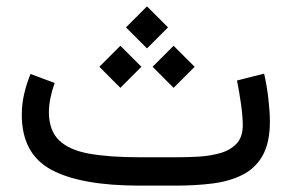

<svg xmlns="http://www.w3.org/2000/svg" viewBox="-20 -582 915 602"><path d="M531.2 0H417.5Q233.4 0 140.9 -49.8Q48.3 -99.6 48.3 -222.2Q48.3 -255.9 55.9 -288.1Q63.5 -320.3 75.7 -350.1L151.4 -321.8Q143.6 -300.3 138.4 -275.9Q133.3 -251.5 133.3 -229.5Q133.8 -172.4 165.5 -141.8Q197.3 -111.3 260.3 -100.1Q323.2 -88.9 417.5 -88.9H531.7Q564.9 -88.9 601.3 -90.8Q637.7 -92.8 669.4 -101.6Q701.2 -110.4 721.2 -131.1Q741.2 -151.9 741.2 -189.5Q741.2 -216.8 735.8 -254.6Q730.5 -292.5 723.1 -329.6L808.1 -351.1Q816.9 -313 821.5 -272.2Q826.2 -231.4 826.2 -201.2Q826.2 -134.8 803.7 -94.7Q781.2 -54.7 741 -34.2Q700.7 -13.7 647.2 -6.8Q593.8 0 531.2 0ZM440.9 -562 506.8 -496.1 440.9 -430.2 375 -496.1ZM524.4 -438.5 590.3 -372.6 524.4 -306.6 458.5 -372.6ZM357.4 -438.5 423.3 -372.6 357.4 -306.6 291.5 -372.6Z"/></svg>

Font: Vazirmatn FD
Style: Regular
Weight: 400
Designer: Saber Rastikerdar
Foundry: Saber Rastikerdar
Version: Version 33.001